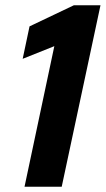

<svg xmlns="http://www.w3.org/2000/svg" viewBox="-20 -708 401 728"><path d="M73 0 186 -533 66 -485 92 -608 260 -688H361L214 0Z"/></svg>

Font: Saira Semi Condensed SemiBold
Style: Italic
Weight: 600
Width: 4
Italic angle: -12°
Designer: Hector Gatti with collaboration of the Omnibus-Type team
Foundry: Omnibus-Type
Version: Version 1.001; ttfautohint (v1.8)